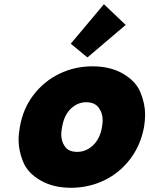

<svg xmlns="http://www.w3.org/2000/svg" viewBox="-20 -882 707 909"><path d="M316 7Q232 7 171.5 -28Q111 -63 89.5 -116Q68 -169 68 -218Q68 -248 74 -281Q89 -368 139 -433Q189 -498 261.5 -533Q334 -568 418 -568Q502 -568 562.5 -533Q623 -498 645 -444.5Q667 -391 667 -340Q667 -312 662 -281Q646 -194 596 -128.5Q546 -63 473 -28Q400 7 316 7ZM346 -163Q387 -163 420 -193.5Q453 -224 463 -281Q466 -299 466 -314Q466 -347 447 -372.5Q428 -398 388 -398Q348 -398 316 -368Q284 -338 274 -281Q270 -261 270 -244Q270 -213 287.5 -188Q305 -163 346 -163ZM394 -610 315 -675 472 -862 575 -764Z"/></svg>

Font: Fz Poppins ExtBd
Style: Italic
Weight: 800
Italic angle: -10°
Designer: Ninad Kale (Devanagari), Jonny Pinhorn (Latin)
Foundry: Indian Type Foundry
Version: Vit hóa bi Vntype.Com & FontZin.Com